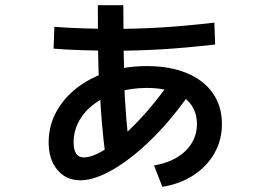

<svg xmlns="http://www.w3.org/2000/svg" viewBox="-20 -660 1040 738"><path d="M572 -24Q624 -33 660.5 -55Q697 -77 717 -110Q737 -143 737 -183Q737 -249 686.5 -285.5Q636 -322 544 -322Q484 -322 433 -306Q382 -290 343.5 -261.5Q305 -233 284 -195Q263 -157 263 -113Q263 -83 273 -69Q283 -55 302 -55Q331 -55 370.5 -77.5Q410 -100 455.5 -140.5Q501 -181 548.5 -236Q596 -291 641 -356L713 -306Q663 -233 607 -171Q551 -109 493.5 -63Q436 -17 383.5 8Q331 33 289 33Q234 33 200.5 -7Q167 -47 167 -113Q167 -175 195.5 -228.5Q224 -282 275.5 -322Q327 -362 395.5 -384Q464 -406 544 -406Q633 -406 698 -379Q763 -352 798 -302Q833 -252 833 -183Q833 -122 804.5 -71.5Q776 -21 724.5 13Q673 47 604 58ZM386 -56Q377 -124 371.5 -189.5Q366 -255 363 -329H361Q358 -394 357 -470Q356 -546 356 -640H454Q454 -552 455 -480.5Q456 -409 459 -347H457Q460 -271 465.5 -204Q471 -137 480 -69ZM422 -465Q362 -465 297.5 -467Q233 -469 186 -473L189 -557Q236 -553 300 -551Q364 -549 422 -549Q510 -549 600.5 -554.5Q691 -560 804 -573L807 -489Q694 -476 602.5 -470.5Q511 -465 422 -465Z"/></svg>

Font: M PLUS 2 Medium
Style: Regular
Weight: 500
Designer: Coji Morishita
Foundry: UNDERFOREST DESIGN
Version: Version 1.001